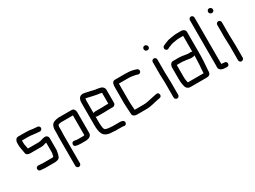

<svg xmlns="http://www.w3.org/2000/svg" viewBox="-52 -1399 3058 2303"><g transform="rotate(-30 1477.0 -247.5)"><path d="M223 -481H203C196 -482 189 -482 183 -482H98C80 -482 67 -473 58 -454C53 -443 50 -434 50 -425V-383C50 -376 51 -369 52 -362C56 -332 63 -303 67 -274C69 -246 96 -235 125 -235H276C305 -235 326 -245 350 -251H353V-118C353 -113 353 -109 352 -106C348 -95 348 -86 346 -74C345 -69 341 -64 340 -59C332 -59 325 -57 316 -57H191C173 -57 156 -61 139 -61H132C115 -61 100 -47 100 -30C100 -13 114 3 131 3H138C155 3 173 7 191 7H316C352 7 384 0 395 -25C396 -29 398 -33 400 -38C406 -49 409 -64 411 -79C413 -91 417 -103 417 -118V-277C417 -299 398 -319 376 -319C338 -319 311 -299 276 -299H147C134 -299 128 -299 127 -300C125 -327 114 -353 114 -383V-418H201C208 -417 215 -417 222 -417C235 -417 245 -415 258 -413L280 -411C293 -410 306 -407 318 -407C327 -407 342 -404 350 -404H356C373 -404 388 -419 388 -436C388 -453 373 -468 356 -468H350C341 -468 334 -470 324 -471C290 -471 258 -481 223 -481Z M580 166V-226C580 -240 582 -273 582 -286V-337C582 -346 586 -356 589 -363C602 -367 613 -373 629 -373H794V-99H792C788 -98 783 -97 778 -96H693C682 -98 666 -100 655 -102C615 -111 603 -46 642 -40C659 -36 683 -32 703 -32H780C820 -34 858 -53 858 -93V-382C858 -409 842 -437 813 -437H628C603 -435 584 -429 566 -422C547 -415 530 -395 525 -375C523 -363 518 -352 518 -337V-285C518 -273 516 -239 516 -226V166C516 183 531 198 548 198C565 198 580 183 580 166Z M1026 -475C1029 -475 1032 -475 1034 -474C1056 -469 1083 -462 1106 -457C1134 -452 1160 -444 1188 -441L1205 -439C1213 -438 1225 -434 1232 -433V-283H1200C1187 -283 1153 -281 1138 -281H1044C1035 -281 1028 -278 1022 -272V-449C1022 -454 1025 -469 1026 -475ZM1200 -219H1254C1275 -217 1296 -235 1296 -257V-440C1295 -466 1277 -485 1255 -493L1235 -498C1228 -500 1221 -501 1214 -502L1197 -505C1185 -506 1176 -507 1165 -510C1135 -519 1097 -525 1068 -532C1051 -535 1043 -539 1025 -539C975 -539 958 -498 958 -449V-142C958 -96 963 -51 979 -20C1001 24 1053 39 1119 39C1129 39 1139 41 1150 41H1242C1249 41 1253 43 1258 44C1286 53 1308 22 1294 -2C1285 -17 1265 -23 1242 -23H1140C1133 -24 1126 -25 1119 -25C1111 -25 1094 -27 1087 -27C1073 -29 1055 -34 1044 -38C1037 -45 1028 -60 1028 -72C1025 -94 1022 -117 1022 -143V-225C1028 -220 1035 -217 1044 -217H1138C1153 -217 1187 -219 1200 -219Z M1463 -152C1462 -162 1462 -174 1462 -187V-398C1462 -407 1462 -417 1463 -428H1599C1605 -428 1610 -428 1615 -427C1618 -427 1623 -427 1628 -426L1646 -424C1651 -423 1658 -422 1666 -420C1678 -418 1679 -418 1689 -416C1695 -415 1701 -413 1706 -411L1716 -407C1735 -401 1751 -414 1756 -427C1763 -447 1750 -463 1737 -468L1727 -471C1697 -482 1656 -491 1618 -491C1613 -492 1607 -492 1600 -492H1444C1401 -492 1398 -444 1398 -398V-187C1398 -147 1404 -114 1404 -78C1404 -67 1406 -53 1406 -41C1406 -12 1433 3 1463 3H1589C1672 3 1725 -22 1799 -33C1840 -39 1828 -105 1788 -96C1744 -89 1706 -77 1666 -70C1642 -64 1618 -61 1589 -61H1469V-63C1468 -68 1468 -73 1468 -77C1468 -102 1463 -127 1463 -152Z M1943 -448V-265C1943 -217 1949 -171 1947 -123V45C1947 62 1962 77 1979 77C1996 77 2011 62 2011 45V-79V-122C2012 -168 2007 -218 2007 -265V-448C2007 -465 1992 -480 1975 -480C1958 -480 1943 -465 1943 -448ZM1925 -636C1925 -617 1942 -602 1960 -602C1977 -602 1992 -616 1992 -634C1992 -653 1975 -669 1957 -669C1939 -669 1925 -654 1925 -636Z M2416 -269V-253C2416 -218 2413 -174 2412 -142C2410 -98 2404 -69 2404 -27H2186C2185 -28 2185 -30 2184 -32C2182 -48 2176 -68 2176 -85C2175 -90 2175 -96 2175 -101V-274H2247C2252 -274 2257 -274 2262 -273L2281 -270C2288 -269 2295 -269 2304 -268C2327 -266 2348 -259 2371 -259C2389 -259 2405 -261 2416 -269ZM2371 -323C2345 -323 2315 -331 2289 -334L2270 -336C2262 -337 2254 -338 2247 -338H2160C2131 -338 2111 -308 2111 -274V-101C2111 -94 2111 -87 2112 -80L2114 -60C2115 -48 2119 -30 2122 -19C2127 13 2150 37 2186 37H2396C2411 37 2419 37 2432 34C2450 32 2467 12 2467 -7C2468 -14 2468 -21 2468 -27C2468 -32 2468 -38 2469 -45C2474 -109 2480 -181 2480 -252V-556C2480 -582 2455 -602 2426 -602H2356C2349 -602 2341 -601 2334 -600C2316 -597 2296 -596 2280 -592C2258 -588 2237 -586 2219 -577C2196 -568 2176 -562 2156 -550C2132 -535 2140 -497 2166 -491C2184 -487 2193 -500 2205 -504C2228 -511 2249 -523 2276 -527C2302 -530 2329 -538 2356 -538H2416V-318C2402 -329 2390 -323 2371 -323Z M2580 -661V-24C2580 -21 2580 -17 2579 -14C2574 24 2614 47 2652 47C2659 48 2665 48 2672 48L2684 49C2725 52 2729 -11 2689 -14L2678 -15L2654 -17C2651 -17 2647 -17 2644 -18V-661C2644 -678 2629 -693 2612 -693C2595 -693 2580 -678 2580 -661Z M2836 -448V-265C2836 -217 2842 -171 2840 -123V45C2840 62 2855 77 2872 77C2889 77 2904 62 2904 45V-79V-122C2905 -168 2900 -218 2900 -265V-448C2900 -465 2885 -480 2868 -480C2851 -480 2836 -465 2836 -448ZM2818 -636C2818 -617 2835 -602 2853 -602C2870 -602 2885 -616 2885 -634C2885 -653 2868 -669 2850 -669C2832 -669 2818 -654 2818 -636Z"/></g></svg>

Font: Electronic
Style: SeBd
Weight: 600
Version: Version 1.011